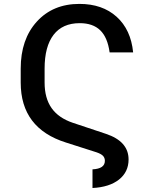

<svg xmlns="http://www.w3.org/2000/svg" viewBox="-20 -757 776 969"><path d="M446.8 191.9V97.7Q509.3 94.7 509.3 54.7Q509.3 39.6 499.8 29.5Q490.2 19.5 467.3 11.7L313 -37.6Q84.5 -109.4 84.5 -340.3V-410.6Q84.5 -558.6 165.8 -647.9Q247.1 -737.3 380.9 -737.3Q496.6 -737.3 568.6 -672.4Q640.6 -607.4 651.9 -492.7H533.2Q522.9 -568.4 485.8 -604.2Q448.7 -640.1 382.3 -640.1Q295.4 -640.1 250.2 -581.1Q205.1 -522 205.1 -410.6V-340.3Q205.1 -261.7 240.2 -211.7Q275.4 -161.6 347.7 -137.2L514.6 -81.5Q628.9 -43.5 628.9 47.9Q628.9 110.8 580.6 149.2Q532.2 187.5 446.8 191.9Z"/></svg>

Font: Interop Med
Style: Regular
Weight: 500
Designer: Rasmus Andersson, Google, Jang Haemin
Foundry: jhaemin
Version: Version 1.007